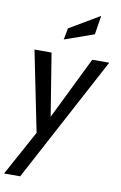

<svg xmlns="http://www.w3.org/2000/svg" viewBox="-121 -804 695 1103"><g transform="rotate(10 226.0 -252.0)"><path d="M-15.5 242 148.5 -58 136 19.5 33 -489.5H132.5L198.5 -82L172 -85.5L370 -489.5H469L78.5 242ZM188.5 -575.5 201 -642.5 377 -746.5 359.5 -636Z"/></g></svg>

Font: Cabin
Style: Italic
Weight: 400
Width: 4
Italic angle: -10°
Designer: Pablo Impallari
Foundry: Pablo Impallari. http://www.impallari.com Igino Marini. http://www.ikern.com
Version: Version 3.001